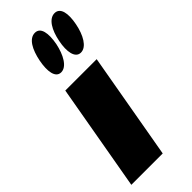

<svg xmlns="http://www.w3.org/2000/svg" viewBox="-265 -724 756 756"><g transform="rotate(-45 112.5 -346.0)"><path d="M-36.1 0H138.7L217.3 -446.3H42.5ZM82 -508.3C113.3 -508.3 136.7 -550.8 147 -601.1C156.7 -653.3 149.9 -691.9 118.7 -691.9C85.9 -691.9 64.9 -652.3 54.7 -601.1C44.9 -550.8 50.3 -508.3 82 -508.3ZM191.9 -508.3C223.6 -508.3 247.1 -550.8 256.8 -601.1C267.1 -653.3 259.8 -691.9 228 -691.9C196.3 -691.9 173.3 -652.3 163.6 -601.1C153.3 -550.8 160.6 -508.3 191.9 -508.3Z"/></g></svg>

Font: Roboto Flex Super Cond Black
Style: Italic
Weight: 900
Width: 3
Italic angle: -10°
Designer: Berlow after Robertson
Foundry: Google
Version: Version 3.200;Glyphs 3.3 (3311)